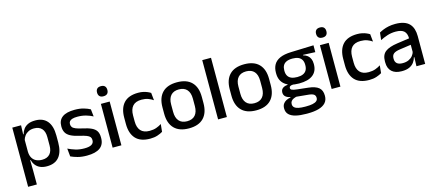

<svg xmlns="http://www.w3.org/2000/svg" viewBox="-58 -1279 4713 2072"><g transform="rotate(-15 2299.0 -243.0)"><path d="M316.5 11Q273 11 241.8 -2.8Q210.5 -16.5 191 -41.8Q171.5 -67 162.5 -100.5H130L157.5 -193Q159 -152 175 -124.8Q191 -97.5 219.2 -84Q247.5 -70.5 284.5 -70.5Q341 -70.5 371 -103.2Q401 -136 401 -199.5V-293Q401 -355.5 371.2 -388Q341.5 -420.5 284.5 -420.5Q250.5 -420.5 224 -407.5Q197.5 -394.5 180.2 -372.2Q163 -350 156 -321.5L133 -388.5H161.5Q170 -419.5 188.5 -444.8Q207 -470 239.2 -485Q271.5 -500 320.5 -500Q408 -500 453.8 -445Q499.5 -390 499.5 -284.5V-207Q499.5 -100.5 453.5 -44.8Q407.5 11 316.5 11ZM159.5 172H62V-489H160L156 -374.5L157.5 -345.5V-140.5L157 -121.5L159.5 17Z M763.5 11.5Q704.5 11.5 660 -0.8Q615.5 -13 585.5 -27.5L576.5 -117Q613.5 -98.5 658 -84.8Q702.5 -71 758 -71Q811.5 -71 837.2 -86.8Q863 -102.5 863 -133.5V-137.5Q863 -157.5 852.5 -170.8Q842 -184 815.2 -194.5Q788.5 -205 739.5 -216Q678 -230 642.5 -249Q607 -268 591.8 -295.8Q576.5 -323.5 576.5 -362.5V-367Q576.5 -433 622.5 -467Q668.5 -501 760.5 -501Q818.5 -501 861.5 -488.5Q904.5 -476 932.5 -460L941.5 -378.5Q908 -396.5 865.2 -408.8Q822.5 -421 770.5 -421Q735 -421 713.5 -414.2Q692 -407.5 682.5 -395.2Q673 -383 673 -366V-362.5Q673 -344 683 -330.2Q693 -316.5 718.8 -305.8Q744.5 -295 790.5 -285Q852.5 -272 889.5 -254.5Q926.5 -237 943 -209.8Q959.5 -182.5 959.5 -139.5V-132Q959.5 -60.5 910.5 -24.5Q861.5 11.5 763.5 11.5Z M1150 0H1052V-489H1150ZM1101 -561Q1072 -561 1057.8 -575.8Q1043.5 -590.5 1043.5 -616.5V-618.5Q1043.5 -644.5 1057.8 -659.2Q1072 -674 1101 -674Q1130 -674 1144.2 -659.2Q1158.5 -644.5 1158.5 -618.5V-616.5Q1158.5 -590 1144.2 -575.5Q1130 -561 1101 -561Z M1471 11.5Q1362 11.5 1309.2 -46.2Q1256.5 -104 1256.5 -209.5V-280Q1256.5 -386 1309.5 -443.5Q1362.5 -501 1471 -501Q1501 -501 1526.2 -495.5Q1551.5 -490 1572 -481.2Q1592.5 -472.5 1607 -463L1615.5 -379Q1591.5 -396 1560 -407.8Q1528.5 -419.5 1486.5 -419.5Q1419.5 -419.5 1387.2 -383.2Q1355 -347 1355 -278V-212Q1355 -144.5 1387.2 -108Q1419.5 -71.5 1486.5 -71.5Q1529 -71.5 1561.5 -83.2Q1594 -95 1620 -112L1611.5 -27Q1588.5 -12.5 1552.8 -0.5Q1517 11.5 1471 11.5Z M1904 12.5Q1796 12.5 1740 -45Q1684 -102.5 1684 -210.5V-280Q1684 -387.5 1740 -444.8Q1796 -502 1904 -502Q2012 -502 2067.8 -444.8Q2123.5 -387.5 2123.5 -280V-210.5Q2123.5 -102.5 2067.8 -45Q2012 12.5 1904 12.5ZM1904 -67Q1963.5 -67 1994.5 -102.5Q2025.5 -138 2025.5 -204.5V-286Q2025.5 -352 1994.5 -387.2Q1963.5 -422.5 1904 -422.5Q1844.5 -422.5 1813.5 -387.2Q1782.5 -352 1782.5 -286V-204.5Q1782.5 -138 1813.5 -102.5Q1844.5 -67 1904 -67Z M2328.5 0H2230.5V-662H2328.5Z M2655.5 12.5Q2547.5 12.5 2491.5 -45Q2435.5 -102.5 2435.5 -210.5V-280Q2435.5 -387.5 2491.5 -444.8Q2547.5 -502 2655.5 -502Q2763.5 -502 2819.2 -444.8Q2875 -387.5 2875 -280V-210.5Q2875 -102.5 2819.2 -45Q2763.5 12.5 2655.5 12.5ZM2655.5 -67Q2715 -67 2746 -102.5Q2777 -138 2777 -204.5V-286Q2777 -352 2746 -387.2Q2715 -422.5 2655.5 -422.5Q2596 -422.5 2565 -387.2Q2534 -352 2534 -286V-204.5Q2534 -138 2565 -102.5Q2596 -67 2655.5 -67Z M3176.5 -148Q3073.5 -148 3018.5 -192Q2963.5 -236 2963.5 -317.5V-325.5Q2963.5 -377 2985 -414.8Q3006.5 -452.5 3053.8 -473.8Q3101 -495 3177.5 -497.5L3431.5 -506V-429.5L3295.5 -435.5V-430Q3324.5 -422.5 3343.8 -406.8Q3363 -391 3373 -367.5Q3383 -344 3383 -312V-306.5Q3383 -229.5 3330.8 -188.8Q3278.5 -148 3176.5 -148ZM3172.5 110.5H3185Q3227.5 110.5 3257 104.5Q3286.5 98.5 3302.2 85.5Q3318 72.5 3318 51V49.5Q3318 24 3300 11.2Q3282 -1.5 3237.5 -5.5L3096.5 -19L3121 -20Q3097 -16 3078.8 -7.8Q3060.5 0.5 3050.2 13.8Q3040 27 3040 46.5V47.5Q3040 70.5 3055.8 84.5Q3071.5 98.5 3101.2 104.5Q3131 110.5 3172.5 110.5ZM3183 188.5H3166.5Q3099 188.5 3050.2 176.8Q3001.5 165 2975.2 139.2Q2949 113.5 2949 71V69Q2949 40.5 2961.8 21Q2974.5 1.5 2996.8 -10.2Q3019 -22 3046.5 -26V-31Q3010 -38.5 2992.2 -55.8Q2974.5 -73 2974.5 -100.5V-101Q2974.5 -120 2983 -133.8Q2991.5 -147.5 3008.8 -155.8Q3026 -164 3052 -166.5V-177.5L3155 -152.5L3117.5 -154Q3088 -153.5 3076.8 -146.5Q3065.5 -139.5 3065.5 -126.5V-126Q3065.5 -111 3082.2 -103.8Q3099 -96.5 3139 -92L3258 -79Q3337 -70.5 3373.5 -40.5Q3410 -10.5 3410 50.5V53Q3410 100 3382.8 130Q3355.5 160 3304.8 174.2Q3254 188.5 3183 188.5ZM3175 -220Q3213.5 -220 3239.2 -231.2Q3265 -242.5 3278 -265Q3291 -287.5 3291 -320V-327.5Q3291 -359.5 3278.2 -381.5Q3265.5 -403.5 3240.2 -415Q3215 -426.5 3176.5 -426.5H3174Q3132.5 -426.5 3106.5 -414.2Q3080.5 -402 3068.8 -379.8Q3057 -357.5 3057 -327V-320Q3057 -287.5 3070 -265Q3083 -242.5 3109.2 -231.2Q3135.5 -220 3175 -220Z M3597 0H3499V-489H3597ZM3548 -561Q3519 -561 3504.8 -575.8Q3490.5 -590.5 3490.5 -616.5V-618.5Q3490.5 -644.5 3504.8 -659.2Q3519 -674 3548 -674Q3577 -674 3591.2 -659.2Q3605.5 -644.5 3605.5 -618.5V-616.5Q3605.5 -590 3591.2 -575.5Q3577 -561 3548 -561Z M3918 11.5Q3809 11.5 3756.2 -46.2Q3703.5 -104 3703.5 -209.5V-280Q3703.5 -386 3756.5 -443.5Q3809.5 -501 3918 -501Q3948 -501 3973.2 -495.5Q3998.5 -490 4019 -481.2Q4039.5 -472.5 4054 -463L4062.5 -379Q4038.5 -396 4007 -407.8Q3975.5 -419.5 3933.5 -419.5Q3866.5 -419.5 3834.2 -383.2Q3802 -347 3802 -278V-212Q3802 -144.5 3834.2 -108Q3866.5 -71.5 3933.5 -71.5Q3976 -71.5 4008.5 -83.2Q4041 -95 4067 -112L4058.5 -27Q4035.5 -12.5 3999.8 -0.5Q3964 11.5 3918 11.5Z M4544 0H4446.5L4450.5 -116L4447 -131V-285L4447.5 -309.5Q4447.5 -366 4418.8 -392.5Q4390 -419 4326.5 -419Q4275 -419 4231 -404.5Q4187 -390 4151.5 -371L4160.5 -453Q4180.5 -464.5 4207.5 -475.5Q4234.5 -486.5 4268.5 -493.5Q4302.5 -500.5 4343 -500.5Q4398.5 -500.5 4437 -487.2Q4475.5 -474 4499 -449Q4522.5 -424 4533.2 -389Q4544 -354 4544 -311ZM4281 11Q4208.5 11 4170 -24.8Q4131.5 -60.5 4131.5 -126.5V-141.5Q4131.5 -211.5 4174.8 -245.2Q4218 -279 4311 -292L4458 -313L4463.5 -242L4322.5 -222Q4272 -215 4250.5 -197.8Q4229 -180.5 4229 -147V-140Q4229 -106.5 4249.8 -88.5Q4270.5 -70.5 4313 -70.5Q4352 -70.5 4380 -83.5Q4408 -96.5 4425.5 -118.2Q4443 -140 4449.5 -166.5L4463 -101H4445Q4437 -71 4418.5 -45.5Q4400 -20 4366.8 -4.5Q4333.5 11 4281 11Z"/></g></svg>

Font: Anek Devanagari Medium Medium
Style: Regular
Weight: 500
Version: Version 1.003